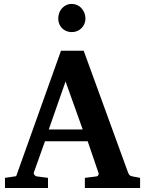

<svg xmlns="http://www.w3.org/2000/svg" viewBox="-20 -941 726 961"><path d="M308.1 -533.2 224.1 -293H394ZM404.8 0V-50.8L463.9 -58.1Q468.8 -59.1 472.2 -64.5Q475.6 -69.8 473.1 -75.2L418.9 -233.9H205.1L149.9 -79.1Q147 -71.3 152.8 -64.9Q158.7 -58.6 164.1 -58.1L220.2 -50.8V0H4.9V-50.8L61 -59.1L285.2 -687H398.9L621.1 -77.1Q625 -67.9 628.7 -64.2Q632.3 -60.5 643.1 -58.1L681.2 -50.8V0ZM407.7 -848.1Q407.7 -834.5 402.6 -822Q397.5 -809.6 388.2 -800.3Q378.9 -791 366.5 -785.6Q354 -780.3 339.4 -780.3Q324.7 -780.3 312.3 -785.4Q299.8 -790.5 290.8 -799.6Q281.7 -808.6 276.6 -821Q271.5 -833.5 271.5 -848.1Q271.5 -863.3 276.4 -876.5Q281.2 -889.6 290.3 -899.7Q299.3 -909.7 311.8 -915.5Q324.2 -921.4 339.4 -921.4Q353.5 -921.4 366 -915.8Q378.4 -910.2 387.7 -900.1Q397 -890.1 402.3 -876.7Q407.7 -863.3 407.7 -848.1Z"/></svg>

Font: Charis SIL Phon
Style: Bold
Weight: 700
Foundry: SIL International
Version: Version 5.000